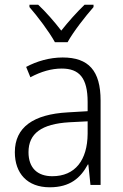

<svg xmlns="http://www.w3.org/2000/svg" viewBox="-20 -785 523 815"><path d="M213 -606H267C291 -650 342 -715 377 -755V-765H339C304 -731 271 -694 240 -655C211 -693 174 -735 142 -765H105V-755C139 -716 189 -650 213 -606ZM246 -541C190 -541 136 -525 91 -501L109 -457C154 -481 198 -494 242 -494C316 -494 352 -455 352 -352V-313L268 -308C122 -300 43 -245 43 -139C43 -49 96 10 191 10C278 10 322 -30 353 -87H355L364 0H407V-358C407 -485 356 -541 246 -541ZM274 -266 352 -270V-217C351 -105 299 -37 202 -37C139 -37 101 -72 101 -139C101 -219 157 -259 274 -266Z"/></svg>

Font: Noto Sans SemiCondensed Light
Style: Regular
Weight: 300
Width: 4
Designer: Monotype Design Team
Foundry: Monotype Imaging Inc.
Version: Version 2.013